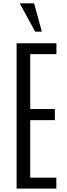

<svg xmlns="http://www.w3.org/2000/svg" viewBox="-20 -1115 395 1135"><path d="M78.1 0V-859.4H313.5V-794.9H158.7V-470.7H304.2V-404.8H158.7V-64.9H313V0ZM188 -927.7 96.7 -1095.2H181.6L227.5 -927.7Z"/></svg>

Font: Antonio ExtraLight
Style: Regular
Weight: 250
Designer: Vernon Adams
Foundry: Vernon Adams
Version: Version 1.002